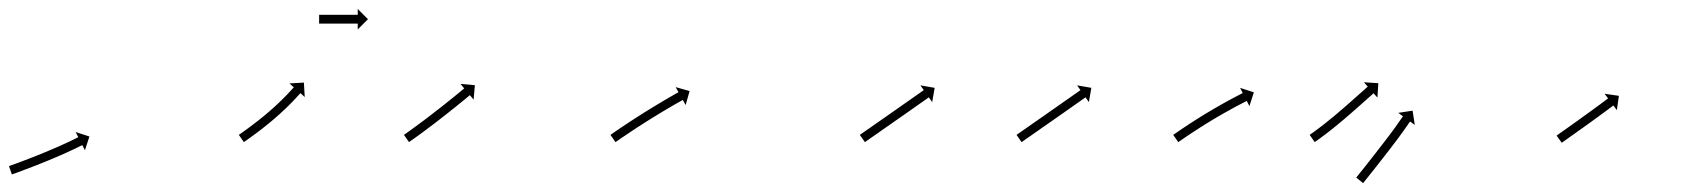

<svg xmlns="http://www.w3.org/2000/svg" viewBox="-37 -424 3817 435"><path d="M-15 -48.2C-15.6 -48 -16.2 -47.8 -16.7 -47.6L-10.1 -28.8C-9.5 -29 -8.9 -29.2 -8.4 -29.4L-8.4 -29.4L-8.3 -29.4C-6.6 -30 -4.9 -30.6 -3.2 -31.2L-3.2 -31.2L-3.2 -31.2C-0.5 -32.2 2.2 -33.2 4.8 -34.2L4.8 -34.2L4.9 -34.2C8.3 -35.5 11.8 -36.8 15.3 -38L15.3 -38.1L15.3 -38.1C19.4 -39.6 23.5 -41.2 27.6 -42.7L27.6 -42.7L27.6 -42.7C32.2 -44.5 36.8 -46.2 41.3 -48L41.4 -48L41.4 -48C46.2 -49.9 51.1 -51.9 56 -53.8L56 -53.8L56 -53.8C61 -55.8 66 -57.9 71 -59.9L71 -59.9L71 -59.9C76 -62 81 -64 85.9 -66.1L86 -66.1L86 -66.2C90.8 -68.2 95.5 -70.2 100.3 -72.3L100.3 -72.3L100.3 -72.3C104.8 -74.3 109.2 -76.2 113.6 -78.2L113.7 -78.2L113.7 -78.3C117.6 -80 121.5 -81.8 125.5 -83.7L125.5 -83.7L125.5 -83.7C128.8 -85.2 132.1 -86.8 135.4 -88.3L135.4 -88.4L135.4 -88.4C137.9 -89.6 140.4 -90.8 142.9 -92L142.9 -92L142.9 -92.1C144.5 -92.8 146.1 -93.6 147.7 -94.4L147.7 -94.5L147.7 -94.5C148.3 -94.7 148.9 -95 149.4 -95.3L155.4 -83.6L165.6 -114.7L134.4 -124.9L140.4 -113.1C139.8 -112.9 139.3 -112.6 138.7 -112.3L138.7 -112.3L138.7 -112.3C137.2 -111.5 135.6 -110.7 134 -110L134 -110L134.1 -110C131.6 -108.8 129.1 -107.6 126.7 -106.4L126.7 -106.4L126.7 -106.4C123.5 -104.8 120.2 -103.3 117 -101.8L117 -101.8L117 -101.8C113.2 -100 109.3 -98.2 105.4 -96.5L105.4 -96.5L105.4 -96.5C101.1 -94.5 96.7 -92.6 92.3 -90.6L92.3 -90.7L92.3 -90.7C87.6 -88.6 82.9 -86.6 78.1 -84.6L78.2 -84.6L78.2 -84.6C73.3 -82.5 68.3 -80.4 63.4 -78.4L63.4 -78.4L63.4 -78.4C58.5 -76.4 53.5 -74.4 48.5 -72.4L48.5 -72.4L48.6 -72.4C43.7 -70.5 38.9 -68.5 34.1 -66.6L34.1 -66.7L34.1 -66.7C29.6 -64.9 25 -63.1 20.5 -61.4L20.5 -61.4L20.5 -61.4C16.4 -59.9 12.3 -58.3 8.3 -56.8L8.3 -56.8L8.3 -56.8C4.8 -55.5 1.4 -54.2 -2.1 -52.9L-2.1 -52.9L-2 -53C-4.7 -52 -7.4 -51 -10 -50.1L-10 -50.1L-10 -50.1C-11.7 -49.4 -13.4 -48.8 -15.1 -48.2L-15.1 -48.2Z M505.7 -119.5C505.1 -119.1 504.6 -118.8 504.1 -118.4L515.5 -102C516.1 -102.4 516.6 -102.7 517.1 -103.1L517.1 -103.1L517.1 -103.1C518.6 -104.2 520.1 -105.2 521.6 -106.3L521.6 -106.3L521.6 -106.3C523.9 -107.9 526.2 -109.6 528.5 -111.2L528.5 -111.2L528.5 -111.2C531.5 -113.4 534.5 -115.5 537.4 -117.7L537.4 -117.7L537.4 -117.7C540.9 -120.2 544.4 -122.8 547.8 -125.4C547.8 -125.4 547.8 -125.4 547.8 -125.4C547.8 -125.4 547.8 -125.4 547.8 -125.4C551.6 -128.3 555.4 -131.3 559.2 -134.2C559.2 -134.2 559.2 -134.2 559.2 -134.2C559.3 -134.2 559.3 -134.3 559.3 -134.3C563.3 -137.4 567.3 -140.6 571.2 -143.8C571.2 -143.8 571.2 -143.8 571.2 -143.8C571.3 -143.9 571.3 -143.9 571.3 -143.9C575.3 -147.2 579.4 -150.6 583.4 -154C583.4 -154 583.4 -154 583.4 -154C583.4 -154 583.4 -154 583.4 -154C587.4 -157.4 591.3 -160.9 595.2 -164.4C595.2 -164.4 595.2 -164.4 595.2 -164.4C595.3 -164.4 595.3 -164.4 595.3 -164.4C599 -167.8 602.7 -171.2 606.4 -174.7C606.4 -174.7 606.4 -174.7 606.5 -174.7C606.5 -174.7 606.5 -174.7 606.5 -174.7C609.9 -178 613.3 -181.3 616.7 -184.6C616.7 -184.6 616.7 -184.6 616.7 -184.6C616.7 -184.6 616.7 -184.6 616.7 -184.6C619.7 -187.6 622.7 -190.6 625.6 -193.6C625.6 -193.6 625.6 -193.6 625.7 -193.7C625.7 -193.7 625.7 -193.7 625.7 -193.7C628.2 -196.3 630.6 -198.8 633.1 -201.4L633.1 -201.5L633.1 -201.5C635 -203.5 636.8 -205.5 638.7 -207.6L638.7 -207.6L638.7 -207.6C639.9 -208.9 641.1 -210.2 642.3 -211.5L642.3 -211.5L642.3 -211.6C642.7 -212 643.1 -212.5 643.5 -213L653.4 -204.2L651.5 -236.9L618.8 -235L628.6 -226.2C628.2 -225.8 627.8 -225.3 627.4 -224.9L627.4 -224.9L627.4 -224.9C626.2 -223.6 625.1 -222.3 623.9 -221L623.9 -221L623.9 -221C622.1 -219 620.3 -217.1 618.4 -215.1L618.5 -215.1L618.5 -215.1C616.1 -212.6 613.7 -210.1 611.3 -207.5C611.3 -207.5 611.3 -207.6 611.3 -207.6C611.3 -207.6 611.3 -207.6 611.3 -207.6C608.4 -204.6 605.5 -201.7 602.6 -198.8C602.6 -198.8 602.6 -198.8 602.6 -198.8C602.6 -198.8 602.7 -198.8 602.7 -198.8C599.4 -195.6 596 -192.4 592.7 -189.2C592.7 -189.2 592.7 -189.2 592.7 -189.3C592.7 -189.3 592.8 -189.3 592.8 -189.3C589.2 -185.9 585.5 -182.6 581.8 -179.2C581.8 -179.2 581.9 -179.3 581.9 -179.3C581.9 -179.3 581.9 -179.3 581.9 -179.3C578.1 -175.9 574.2 -172.5 570.4 -169.2C570.4 -169.2 570.4 -169.2 570.4 -169.2C570.4 -169.2 570.4 -169.2 570.4 -169.2C566.5 -165.9 562.5 -162.6 558.6 -159.3C558.6 -159.3 558.6 -159.3 558.6 -159.3C558.6 -159.3 558.6 -159.4 558.6 -159.4C554.7 -156.2 550.8 -153.1 546.9 -149.9C546.9 -149.9 546.9 -150 546.9 -150C546.9 -150 546.9 -150 546.9 -150C543.2 -147.1 539.5 -144.2 535.7 -141.4C535.7 -141.4 535.7 -141.4 535.7 -141.4C535.7 -141.4 535.8 -141.4 535.8 -141.4C532.4 -138.8 529 -136.3 525.5 -133.8L525.6 -133.8L525.6 -133.8C522.7 -131.7 519.8 -129.5 516.8 -127.4L516.8 -127.4L516.9 -127.5C514.6 -125.8 512.3 -124.2 510.1 -122.6L510.1 -122.6L510.1 -122.6C508.6 -121.6 507.1 -120.5 505.7 -119.5L505.7 -119.5ZM687 -390.5C686.7 -390.5 686.3 -390.5 686 -390.5V-370.5C686.3 -370.5 686.7 -370.5 687 -370.5C687.9 -370.5 688.8 -370.5 689.8 -370.5C691.2 -370.5 692.6 -370.5 694.1 -370.5C695.9 -370.5 697.8 -370.5 699.7 -370.5C701.9 -370.5 704.1 -370.5 706.3 -370.5C708.8 -370.5 711.2 -370.5 713.7 -370.5C716.3 -370.5 719 -370.5 721.6 -370.5C724.3 -370.5 727 -370.5 729.7 -370.5C732.5 -370.5 735.2 -370.5 737.9 -370.5C740.5 -370.5 743.2 -370.5 745.8 -370.5C748.3 -370.5 750.7 -370.5 753.2 -370.5C755.4 -370.5 757.6 -370.5 759.8 -370.5C761.7 -370.5 763.6 -370.5 765.4 -370.5C766.9 -370.5 768.3 -370.5 769.7 -370.5C770.7 -370.5 771.6 -370.5 772.5 -370.5C772.8 -370.5 773.2 -370.5 773.5 -370.5V-357.3L796.7 -380.5L773.5 -403.7V-390.5C773.2 -390.5 772.8 -390.5 772.5 -390.5C771.6 -390.5 770.7 -390.5 769.7 -390.5C768.3 -390.5 766.9 -390.5 765.4 -390.5C763.6 -390.5 761.7 -390.5 759.8 -390.5C757.6 -390.5 755.4 -390.5 753.2 -390.5C750.7 -390.5 748.3 -390.5 745.8 -390.5C743.2 -390.5 740.5 -390.5 737.9 -390.5C735.2 -390.5 732.5 -390.5 729.7 -390.5C727 -390.5 724.3 -390.5 721.6 -390.5C719 -390.5 716.3 -390.5 713.7 -390.5C711.2 -390.5 708.8 -390.5 706.3 -390.5C704.1 -390.5 701.9 -390.5 699.7 -390.5C697.8 -390.5 695.9 -390.5 694.1 -390.5C692.6 -390.5 691.2 -390.5 689.8 -390.5C688.8 -390.5 687.9 -390.5 687 -390.5Z M879.7 -119.6C879.2 -119.2 878.7 -118.8 878.2 -118.5L889.6 -102.1C890.1 -102.4 890.6 -102.8 891.2 -103.1L891.2 -103.1L891.2 -103.2C892.7 -104.2 894.2 -105.2 895.6 -106.3L895.6 -106.3L895.7 -106.3C898 -107.9 900.3 -109.6 902.6 -111.2L902.6 -111.2L902.6 -111.2C905.6 -113.4 908.6 -115.5 911.6 -117.7L911.6 -117.7L911.6 -117.7C915.1 -120.3 918.7 -122.9 922.2 -125.5L922.2 -125.5L922.2 -125.5C926.1 -128.4 930.1 -131.4 934 -134.3L934 -134.3L934 -134.3C938.2 -137.5 942.4 -140.6 946.6 -143.8L946.6 -143.8L946.6 -143.8C950.9 -147.1 955.2 -150.4 959.5 -153.7L959.5 -153.7L959.5 -153.7C963.8 -157.1 968.1 -160.4 972.3 -163.8L972.3 -163.8L972.4 -163.8C976.5 -167 980.6 -170.3 984.7 -173.5L984.7 -173.5L984.7 -173.6C988.6 -176.6 992.4 -179.7 996.3 -182.8L996.3 -182.8L996.3 -182.8C999.7 -185.5 1003.1 -188.3 1006.5 -191.1L1006.5 -191.1L1006.5 -191.1C1009.4 -193.4 1012.3 -195.8 1015.2 -198.2L1015.2 -198.2L1015.2 -198.2C1017.4 -200 1019.6 -201.8 1021.8 -203.6L1021.8 -203.6L1021.8 -203.6C1023.2 -204.8 1024.6 -206 1026.1 -207.2C1026.6 -207.6 1027.1 -208 1027.6 -208.4L1036 -198.3L1038.9 -231L1006.3 -233.9L1014.7 -223.8C1014.2 -223.4 1013.7 -222.9 1013.3 -222.5C1011.8 -221.4 1010.4 -220.2 1009 -219L1009 -219L1009 -219C1006.9 -217.2 1004.7 -215.4 1002.5 -213.6L1002.5 -213.6L1002.5 -213.6C999.6 -211.3 996.8 -208.9 993.9 -206.6L993.9 -206.6L993.9 -206.6C990.5 -203.8 987.1 -201.1 983.7 -198.3L983.7 -198.3L983.7 -198.4C979.9 -195.3 976.1 -192.2 972.3 -189.2L972.3 -189.2L972.3 -189.2C968.2 -186 964.1 -182.7 960 -179.5L960 -179.5L960 -179.5C955.8 -176.2 951.5 -172.9 947.2 -169.6L947.3 -169.6L947.3 -169.6C943 -166.3 938.7 -163 934.4 -159.7L934.4 -159.7L934.4 -159.7C930.3 -156.6 926.1 -153.4 922 -150.3L922 -150.3L922 -150.3C918.1 -147.4 914.2 -144.5 910.3 -141.6L910.3 -141.6L910.3 -141.6C906.8 -139 903.3 -136.4 899.8 -133.9L899.8 -133.9L899.8 -133.9C896.9 -131.7 893.9 -129.6 890.9 -127.5L890.9 -127.5L890.9 -127.5C888.7 -125.9 886.4 -124.2 884.1 -122.6L884.1 -122.6L884.1 -122.6C882.7 -121.6 881.2 -120.6 879.7 -119.5L879.7 -119.5Z M1347.8 -119.6C1347.2 -119.2 1346.7 -118.8 1346.1 -118.4L1357.5 -102C1358.1 -102.4 1358.7 -102.8 1359.2 -103.2C1360.8 -104.3 1362.3 -105.3 1363.9 -106.4L1363.9 -106.4L1363.9 -106.4C1366.3 -108.1 1368.8 -109.8 1371.2 -111.5L1371.2 -111.5L1371.2 -111.5C1374.4 -113.6 1377.6 -115.8 1380.7 -117.9L1380.7 -117.9L1380.7 -117.9C1384.5 -120.5 1388.3 -123 1392.1 -125.5L1392.1 -125.5L1392 -125.5C1396.3 -128.3 1400.5 -131.1 1404.8 -133.9L1404.7 -133.9L1404.7 -133.9C1409.3 -136.8 1413.8 -139.8 1418.4 -142.7L1418.4 -142.7L1418.4 -142.7C1423.1 -145.7 1427.8 -148.7 1432.6 -151.7L1432.6 -151.7L1432.6 -151.7C1437.3 -154.6 1442.1 -157.6 1446.8 -160.6L1446.8 -160.5L1446.8 -160.5C1451.4 -163.4 1456.1 -166.2 1460.7 -169L1460.7 -169L1460.7 -169C1465.1 -171.6 1469.4 -174.2 1473.8 -176.8L1473.8 -176.8L1473.8 -176.8C1477.7 -179.1 1481.6 -181.4 1485.5 -183.7L1485.5 -183.7L1485.5 -183.7C1488.9 -185.6 1492.2 -187.5 1495.5 -189.5L1495.5 -189.5L1495.5 -189.4C1498.1 -190.9 1500.7 -192.4 1503.3 -193.8L1503.3 -193.8L1503.3 -193.8C1504.9 -194.8 1506.6 -195.7 1508.2 -196.6C1508.8 -197 1509.4 -197.3 1510 -197.6L1516.4 -186.1L1525.4 -217.7L1493.8 -226.6L1500.3 -215.1C1499.7 -214.8 1499.1 -214.4 1498.5 -214.1C1496.8 -213.2 1495.1 -212.2 1493.4 -211.3L1493.4 -211.3L1493.4 -211.3C1490.8 -209.8 1488.2 -208.3 1485.6 -206.8L1485.6 -206.8L1485.6 -206.8C1482.2 -204.9 1478.9 -202.9 1475.5 -201L1475.5 -201L1475.5 -201C1471.5 -198.7 1467.6 -196.4 1463.6 -194L1463.6 -194L1463.6 -194C1459.2 -191.4 1454.8 -188.8 1450.4 -186.1L1450.4 -186.1L1450.4 -186.1C1445.7 -183.3 1441 -180.4 1436.4 -177.6L1436.3 -177.6L1436.3 -177.6C1431.5 -174.6 1426.7 -171.6 1421.9 -168.6L1421.9 -168.6L1421.9 -168.6C1417.1 -165.6 1412.4 -162.6 1407.6 -159.5L1407.6 -159.5L1407.6 -159.5C1403 -156.6 1398.4 -153.6 1393.8 -150.6L1393.8 -150.6L1393.8 -150.6C1389.5 -147.8 1385.3 -145 1381 -142.2L1381 -142.2L1381 -142.2C1377.2 -139.6 1373.4 -137.1 1369.6 -134.5L1369.5 -134.5L1369.5 -134.5C1366.3 -132.3 1363.1 -130.2 1359.9 -128L1359.9 -128L1359.9 -128C1357.4 -126.3 1355 -124.6 1352.5 -122.9L1352.5 -122.9L1352.5 -122.9C1350.9 -121.8 1349.4 -120.7 1347.8 -119.6Z M1912.7 -119.5C1912.2 -119.2 1911.6 -118.8 1911.1 -118.4L1922.5 -102C1923.1 -102.4 1923.6 -102.8 1924.2 -103.1C1925.7 -104.2 1927.2 -105.3 1928.8 -106.4C1931.2 -108 1933.5 -109.7 1935.9 -111.4C1939 -113.5 1942.1 -115.7 1945.2 -117.8C1948.9 -120.4 1952.5 -123 1956.2 -125.5C1960.3 -128.4 1964.4 -131.2 1968.4 -134.1C1972.8 -137.1 1977.2 -140.2 1981.5 -143.2C1986 -146.4 1990.6 -149.5 1995.1 -152.7C1999.6 -155.8 2004.1 -159 2008.6 -162.1C2012.9 -165.2 2017.3 -168.3 2021.7 -171.3C2025.7 -174.2 2029.8 -177 2033.9 -179.9C2037.5 -182.4 2041.2 -185 2044.8 -187.6C2047.9 -189.7 2051 -191.9 2054.1 -194.1C2056.5 -195.7 2058.8 -197.4 2061.2 -199.1C2062.7 -200.2 2064.3 -201.2 2065.8 -202.3C2066.3 -202.7 2066.9 -203.1 2067.4 -203.5L2075 -192.7L2080.6 -225L2048.3 -230.6L2055.9 -219.8C2055.3 -219.4 2054.8 -219 2054.3 -218.7C2052.7 -217.6 2051.2 -216.5 2049.7 -215.4C2047.3 -213.8 2044.9 -212.1 2042.6 -210.4C2039.5 -208.3 2036.4 -206.1 2033.3 -203.9C2029.7 -201.4 2026 -198.8 2022.4 -196.3C2018.3 -193.4 2014.2 -190.5 2010.2 -187.7C2005.8 -184.6 2001.5 -181.6 1997.1 -178.5C1992.6 -175.4 1988.1 -172.2 1983.6 -169.1C1979.1 -165.9 1974.6 -162.8 1970.1 -159.6C1965.7 -156.6 1961.4 -153.5 1957 -150.5C1952.9 -147.6 1948.8 -144.8 1944.7 -141.9C1941.1 -139.3 1937.4 -136.8 1933.8 -134.2C1930.7 -132.1 1927.6 -129.9 1924.5 -127.8C1922.1 -126.1 1919.7 -124.4 1917.3 -122.8C1915.8 -121.7 1914.3 -120.6 1912.7 -119.5Z M2267.7 -119.5C2267.2 -119.2 2266.6 -118.8 2266.1 -118.4L2277.5 -102C2278.1 -102.4 2278.6 -102.8 2279.2 -103.1C2280.7 -104.2 2282.2 -105.3 2283.8 -106.4C2286.2 -108 2288.5 -109.7 2290.9 -111.4C2294 -113.5 2297.1 -115.7 2300.2 -117.8C2303.9 -120.4 2307.5 -123 2311.2 -125.5C2315.3 -128.4 2319.4 -131.2 2323.4 -134.1C2327.8 -137.1 2332.2 -140.2 2336.5 -143.2C2341 -146.4 2345.6 -149.5 2350.1 -152.7C2354.6 -155.8 2359.1 -159 2363.6 -162.1C2367.9 -165.2 2372.3 -168.3 2376.7 -171.3C2380.7 -174.2 2384.8 -177 2388.9 -179.9C2392.5 -182.4 2396.2 -185 2399.8 -187.6C2402.9 -189.7 2406 -191.9 2409.1 -194.1C2411.5 -195.7 2413.8 -197.4 2416.2 -199.1C2417.7 -200.2 2419.3 -201.2 2420.8 -202.3C2421.3 -202.7 2421.9 -203.1 2422.4 -203.5L2430 -192.7L2435.6 -225L2403.3 -230.6L2410.9 -219.8C2410.3 -219.4 2409.8 -219 2409.3 -218.7C2407.7 -217.6 2406.2 -216.5 2404.7 -215.4C2402.3 -213.8 2399.9 -212.1 2397.6 -210.4C2394.5 -208.3 2391.4 -206.1 2388.3 -203.9C2384.7 -201.4 2381 -198.8 2377.4 -196.3C2373.3 -193.4 2369.2 -190.5 2365.2 -187.7C2360.8 -184.6 2356.5 -181.6 2352.1 -178.5C2347.6 -175.4 2343.1 -172.2 2338.6 -169.1C2334.1 -165.9 2329.6 -162.8 2325.1 -159.6C2320.7 -156.6 2316.4 -153.5 2312 -150.5C2307.9 -147.6 2303.8 -144.8 2299.7 -141.9C2296.1 -139.3 2292.4 -136.8 2288.8 -134.2C2285.7 -132.1 2282.6 -129.9 2279.5 -127.8C2277.1 -126.1 2274.7 -124.4 2272.3 -122.8C2270.8 -121.7 2269.3 -120.6 2267.7 -119.5Z M2622.8 -119.6C2622.2 -119.2 2621.7 -118.8 2621.1 -118.4L2632.5 -102C2633.1 -102.4 2633.7 -102.8 2634.2 -103.2C2635.8 -104.3 2637.4 -105.4 2638.9 -106.4L2638.9 -106.4L2638.9 -106.4C2641.4 -108.1 2643.8 -109.8 2646.3 -111.5L2646.3 -111.5L2646.3 -111.5C2649.5 -113.6 2652.7 -115.8 2655.9 -118L2655.9 -118L2655.8 -117.9C2659.6 -120.5 2663.5 -123 2667.3 -125.5L2667.3 -125.5L2667.3 -125.5C2671.5 -128.3 2675.8 -131.1 2680.1 -133.8L2680.1 -133.8L2680.1 -133.8C2684.7 -136.8 2689.3 -139.7 2694 -142.6L2694 -142.6L2693.9 -142.6C2698.7 -145.5 2703.6 -148.5 2708.4 -151.4L2708.4 -151.4L2708.4 -151.4C2713.2 -154.3 2718.1 -157.2 2722.9 -160.1L2722.9 -160.1L2722.9 -160C2727.6 -162.8 2732.4 -165.5 2737.2 -168.3L2737.1 -168.2L2737.1 -168.2C2741.6 -170.8 2746.1 -173.3 2750.6 -175.7L2750.5 -175.7L2750.5 -175.7C2754.6 -177.9 2758.6 -180.1 2762.6 -182.3L2762.6 -182.3L2762.6 -182.3C2766 -184.1 2769.4 -185.9 2772.9 -187.7L2772.9 -187.7L2772.9 -187.7C2775.5 -189.1 2778.1 -190.5 2780.8 -191.8L2780.8 -191.8L2780.8 -191.8C2782.5 -192.7 2784.2 -193.6 2785.9 -194.4C2786.5 -194.7 2787.1 -195.1 2787.7 -195.4L2793.7 -183.6L2803.8 -214.8L2772.6 -224.9L2778.6 -213.2C2778 -212.9 2777.4 -212.6 2776.8 -212.2C2775.1 -211.4 2773.3 -210.5 2771.6 -209.6L2771.6 -209.6L2771.6 -209.6C2768.9 -208.2 2766.3 -206.8 2763.6 -205.4L2763.6 -205.4L2763.6 -205.4C2760.1 -203.6 2756.6 -201.8 2753.2 -199.9L2753.2 -199.9L2753.2 -199.9C2749.1 -197.7 2745 -195.5 2740.9 -193.3L2740.9 -193.3L2740.9 -193.2C2736.3 -190.7 2731.8 -188.2 2727.3 -185.7L2727.3 -185.6L2727.3 -185.6C2722.4 -182.9 2717.6 -180.1 2712.9 -177.3L2712.8 -177.3L2712.8 -177.3C2707.9 -174.4 2703 -171.5 2698.1 -168.5L2698 -168.5L2698 -168.5C2693.1 -165.6 2688.3 -162.6 2683.4 -159.6L2683.4 -159.6L2683.4 -159.5C2678.7 -156.6 2674 -153.7 2669.3 -150.7L2669.3 -150.7L2669.3 -150.7C2665 -147.9 2660.6 -145.1 2656.3 -142.3L2656.3 -142.2L2656.3 -142.2C2652.4 -139.7 2648.6 -137.1 2644.7 -134.6L2644.7 -134.6L2644.7 -134.6C2641.5 -132.4 2638.2 -130.2 2635 -128L2635 -128L2635 -128C2632.5 -126.3 2630 -124.6 2627.6 -122.9L2627.6 -122.9L2627.6 -122.9C2626 -121.8 2624.4 -120.7 2622.8 -119.6Z M2931.8 -119.6C2931.2 -119.2 2930.7 -118.9 2930.2 -118.5L2941.6 -102.1C2942.2 -102.4 2942.7 -102.8 2943.2 -103.1L2943.2 -103.2L2943.2 -103.2C2944.6 -104.2 2946.1 -105.2 2947.5 -106.2L2947.6 -106.2L2947.6 -106.2C2949.8 -107.8 2952.1 -109.5 2954.3 -111.1L2954.3 -111.1L2954.3 -111.1C2957.2 -113.2 2960.1 -115.4 2963 -117.6C2963 -117.6 2963 -117.6 2963 -117.6C2963 -117.6 2963.1 -117.6 2963.1 -117.6C2966.5 -120.2 2969.9 -122.8 2973.3 -125.4C2973.3 -125.4 2973.3 -125.4 2973.3 -125.4C2973.3 -125.4 2973.3 -125.4 2973.3 -125.4C2977.1 -128.4 2980.8 -131.4 2984.6 -134.4L2984.6 -134.4L2984.6 -134.4C2988.6 -137.7 2992.6 -141 2996.6 -144.2L2996.6 -144.3L2996.7 -144.3C3000.8 -147.7 3004.9 -151.2 3009 -154.6L3009 -154.6L3009 -154.6C3013.1 -158.1 3017.2 -161.7 3021.3 -165.2L3021.3 -165.2L3021.3 -165.2C3025.3 -168.7 3029.2 -172.1 3033.2 -175.6L3033.2 -175.6L3033.2 -175.6C3036.9 -178.9 3040.6 -182.1 3044.3 -185.4C3047.6 -188.4 3050.9 -191.3 3054.3 -194.3C3057.1 -196.8 3059.9 -199.3 3062.7 -201.8C3064.9 -203.7 3067.1 -205.7 3069.3 -207.6C3070.7 -208.9 3072.1 -210.1 3073.5 -211.4C3074 -211.8 3074.5 -212.3 3075 -212.7L3083.7 -202.8L3085.8 -235.5L3053.1 -237.6L3061.8 -227.7C3061.3 -227.2 3060.8 -226.8 3060.3 -226.4C3058.8 -225.1 3057.4 -223.8 3056 -222.6C3053.8 -220.6 3051.6 -218.7 3049.4 -216.7C3046.6 -214.2 3043.8 -211.7 3041 -209.2C3037.6 -206.3 3034.3 -203.3 3031 -200.4C3027.3 -197.1 3023.7 -193.8 3020 -190.6L3020 -190.6L3020 -190.6C3016.1 -187.2 3012.1 -183.7 3008.2 -180.3L3008.2 -180.3L3008.2 -180.3C3004.2 -176.8 3000.1 -173.3 2996 -169.9L2996 -169.9L2996.1 -169.9C2992 -166.5 2987.9 -163 2983.9 -159.6L2983.9 -159.7L2983.9 -159.7C2980 -156.4 2976 -153.2 2972 -150L2972.1 -150L2972.1 -150C2968.4 -147 2964.7 -144.1 2961 -141.2C2961 -141.2 2961 -141.2 2961 -141.2C2961 -141.2 2961 -141.2 2961 -141.2C2957.7 -138.6 2954.3 -136.1 2951 -133.5C2951 -133.5 2951 -133.5 2951 -133.5C2951 -133.5 2951 -133.6 2951 -133.6C2948.2 -131.4 2945.4 -129.3 2942.5 -127.2L2942.5 -127.3L2942.5 -127.3C2940.4 -125.7 2938.2 -124.1 2936 -122.5L2936 -122.5L2936 -122.5C2934.6 -121.5 2933.2 -120.5 2931.7 -119.6L2931.7 -119.6ZM3036.9 -23.2C3036.5 -22.7 3036.1 -22.2 3035.7 -21.7L3051.3 -9.1C3051.7 -9.7 3052.1 -10.2 3052.5 -10.7C3053.6 -12.1 3054.8 -13.6 3056 -15C3057.8 -17.3 3059.6 -19.5 3061.4 -21.8C3063.7 -24.7 3066.1 -27.6 3068.4 -30.6C3071.2 -34.1 3073.9 -37.5 3076.7 -41C3079.8 -44.9 3082.8 -48.8 3085.9 -52.7L3085.9 -52.7L3085.9 -52.7C3089.2 -56.9 3092.4 -61 3095.7 -65.2L3095.7 -65.2L3095.7 -65.2C3099.1 -69.5 3102.4 -73.8 3105.7 -78.1L3105.8 -78.1L3105.8 -78.1C3109.1 -82.4 3112.4 -86.7 3115.7 -91L3115.7 -91.1L3115.7 -91.1C3118.9 -95.2 3122.1 -99.4 3125.3 -103.6L3125.3 -103.6L3125.3 -103.6C3128.2 -107.5 3131.1 -111.4 3134 -115.3L3134 -115.3L3134 -115.4C3136.6 -118.8 3139.1 -122.3 3141.6 -125.8C3141.6 -125.8 3141.6 -125.8 3141.6 -125.8C3141.6 -125.8 3141.6 -125.8 3141.6 -125.8C3143.7 -128.7 3145.8 -131.7 3147.8 -134.6L3147.8 -134.6L3147.8 -134.6C3149.5 -137.1 3151.3 -139.7 3153.1 -142.2L3153.1 -142.2L3153.1 -142.2C3154.2 -143.8 3155.4 -145.4 3156.5 -147L3156.5 -147L3156.5 -147C3156.9 -147.5 3157.4 -148.1 3157.8 -148.7L3168.4 -140.9L3163.4 -173.3L3131 -168.3L3141.6 -160.5C3141.2 -159.9 3140.8 -159.3 3140.4 -158.7L3140.3 -158.7L3140.3 -158.7C3139.1 -157.1 3138 -155.4 3136.8 -153.8L3136.8 -153.8L3136.8 -153.7C3134.9 -151.2 3133.1 -148.6 3131.3 -146L3131.3 -146L3131.3 -146C3129.3 -143.1 3127.3 -140.2 3125.3 -137.4C3125.3 -137.4 3125.3 -137.4 3125.3 -137.4C3125.4 -137.4 3125.4 -137.4 3125.4 -137.4C3122.9 -134 3120.4 -130.6 3117.9 -127.2L3117.9 -127.2L3117.9 -127.2C3115.1 -123.4 3112.2 -119.5 3109.3 -115.6L3109.3 -115.6L3109.3 -115.7C3106.2 -111.5 3103 -107.3 3099.8 -103.2L3099.8 -103.2L3099.8 -103.2C3096.6 -98.9 3093.2 -94.6 3089.9 -90.4L3089.9 -90.4L3089.9 -90.4C3086.6 -86.1 3083.3 -81.8 3079.9 -77.5L3079.9 -77.5L3079.9 -77.5C3076.7 -73.4 3073.4 -69.2 3070.2 -65.1L3070.2 -65.1L3070.2 -65.1C3067.1 -61.2 3064.1 -57.3 3061 -53.4C3058.3 -50 3055.5 -46.5 3052.8 -43C3050.4 -40.1 3048.1 -37.2 3045.8 -34.3C3044 -32 3042.2 -29.8 3040.4 -27.5C3039.2 -26.1 3038 -24.6 3036.9 -23.2Z M3491.1 -117.8C3490.6 -117.5 3490.2 -117.1 3489.7 -116.8L3501.3 -100.5C3501.8 -100.8 3502.2 -101.2 3502.7 -101.5C3503.9 -102.4 3505.2 -103.3 3506.4 -104.1C3508.4 -105.5 3510.3 -106.9 3512.3 -108.3C3514.8 -110.1 3517.3 -111.9 3519.8 -113.7C3522.8 -115.8 3525.8 -117.9 3528.8 -120C3532.1 -122.4 3535.4 -124.7 3538.7 -127.1C3542.3 -129.6 3545.8 -132.1 3549.4 -134.7C3553 -137.3 3556.6 -139.9 3560.3 -142.5C3563.9 -145.1 3567.6 -147.8 3571.2 -150.4L3571.2 -150.4L3571.2 -150.4C3574.7 -152.9 3578.2 -155.5 3581.7 -158L3581.7 -158L3581.7 -158C3585 -160.4 3588.3 -162.8 3591.5 -165.2L3591.5 -165.2L3591.5 -165.2C3594.5 -167.3 3597.4 -169.5 3600.3 -171.6L3600.3 -171.6L3600.3 -171.6C3602.8 -173.5 3605.2 -175.3 3607.7 -177.1C3609.6 -178.5 3611.5 -179.9 3613.4 -181.3C3614.6 -182.3 3615.8 -183.2 3617 -184.1C3617.4 -184.4 3617.9 -184.7 3618.3 -185L3626.2 -174.5L3630.8 -206.9L3598.4 -211.6L3606.3 -201C3605.9 -200.7 3605.4 -200.4 3605 -200.1C3603.8 -199.2 3602.6 -198.3 3601.4 -197.4C3599.5 -196 3597.6 -194.6 3595.7 -193.2C3593.3 -191.4 3590.9 -189.5 3588.4 -187.7L3588.4 -187.7L3588.4 -187.7C3585.5 -185.6 3582.6 -183.5 3579.7 -181.3L3579.7 -181.3L3579.7 -181.3C3576.5 -178.9 3573.2 -176.6 3569.9 -174.2L3569.9 -174.2L3569.9 -174.2C3566.5 -171.7 3563 -169.1 3559.5 -166.6L3559.5 -166.6L3559.5 -166.6C3555.9 -164 3552.2 -161.4 3548.6 -158.8C3545 -156.1 3541.3 -153.5 3537.7 -150.9C3534.2 -148.4 3530.7 -145.9 3527.1 -143.4C3523.8 -141 3520.5 -138.7 3517.2 -136.3C3514.2 -134.2 3511.2 -132.1 3508.3 -130C3505.7 -128.2 3503.2 -126.4 3500.7 -124.6C3498.7 -123.2 3496.8 -121.8 3494.8 -120.5C3493.6 -119.6 3492.3 -118.7 3491.1 -117.8Z"/></svg>

Font: FRB American Cursive Just Arrows Ultra
Style: Bold Italic
Weight: 1000
Italic angle: -25°
Version: Version 2.0;Modular Font Editor K font №1